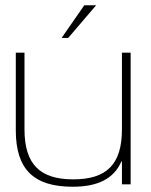

<svg xmlns="http://www.w3.org/2000/svg" viewBox="-20 -700 575 729"><path d="M476 0V-500H443V-209C443 -76 385 -19 258 -19C132 -19 73 -76 73 -209V-500H40V-205C40 -56 109 9 256 9C351 9 412 -21 441 -87H443V0ZM214 -556H239L345 -680H300Z"/></svg>

Font: LT Wave Alt Thin
Style: Regular
Weight: 100
Designer: Daniel Lyons
Version: Version 2.5 (Glyphs App)